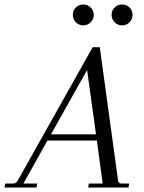

<svg xmlns="http://www.w3.org/2000/svg" viewBox="-63 -842 646 862"><path d="M517 -18 514 0H333L336 -18H398L372 -211H150L42 -18H104L101 0H-43L-39 -18H-4Q10 -18 17 -32L353 -630H385L467 -32Q469 -18 482 -18ZM368 -239 328 -528 166 -239ZM311 -822Q330 -822 344 -808.5Q358 -795 358 -775Q358 -756 344 -742Q330 -728 311 -728Q291 -728 277.5 -742Q264 -756 264 -775Q264 -795 277.5 -808.5Q291 -822 311 -822ZM485 -822Q505 -822 518.5 -808.5Q532 -795 532 -775Q532 -756 518.5 -742Q505 -728 485 -728Q466 -728 452 -742Q438 -756 438 -775Q438 -795 452 -808.5Q466 -822 485 -822Z"/></svg>

Font: Arapey
Style: Italic
Weight: 400
Italic angle: -12°
Designer: Eduardo Rodriguez Tunni
Foundry: Eduardo Rodriguez Tunni
Version: Version 3.000